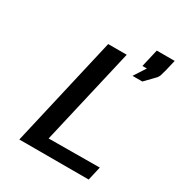

<svg xmlns="http://www.w3.org/2000/svg" viewBox="-186 -924 982 1050"><g transform="rotate(30 305.5 -398.5)"><path d="M452 -611 500 -685H472L498 -797H611Q604 -769 595 -729L586 -697Q584 -689 580.5 -683Q577 -677 574.5 -673.5Q572 -670 564.5 -663Q557 -656 552 -650L514 -611ZM90 0 250 -695H367L226 -85L548 -87L528 0Z"/></g></svg>

Font: Coval
Style: Medium Italic
Weight: 500
Foundry: Context Ltd
Version: Version 001.000